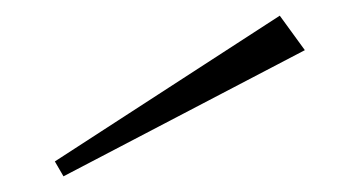

<svg xmlns="http://www.w3.org/2000/svg" viewBox="-20 -980 458 245"><path d="M369 -916 337 -960 50 -774 61 -755Z"/></svg>

Font: Sprat Extended Medium
Style: Regular
Weight: 500
Width: 9
Designer: Ethan Nakache
Foundry: Collletttivo
Version: Version 2.000;Glyphs 3.2 (3217)